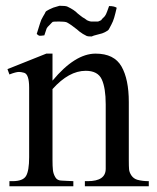

<svg xmlns="http://www.w3.org/2000/svg" viewBox="-20 -646 546 666"><path d="M23.4 -17.6Q59.6 -17.6 70.3 -35.6Q81.1 -53.7 81.1 -100.6V-266.6V-341.8Q81.1 -388.7 63.5 -393.6Q52.7 -396.5 45.9 -396.5Q35.2 -396.5 12.7 -387.7L5.9 -406.2L140.6 -460H162.1V-366.2Q240.2 -460 311.5 -460Q376 -460 401.4 -415.5Q426.8 -371.1 426.8 -292V-100.6V-89.8Q426.8 -69.3 427.7 -58.6Q428.7 -47.9 436 -37.1Q443.4 -26.4 456.1 -22.5Q473.6 -17.6 496.1 -17.6V0H274.4V-17.6H284.2Q346.7 -17.6 346.7 -60.5V-100.6V-284.2Q346.7 -340.8 333 -370.6Q319.3 -400.4 277.3 -400.4Q218.8 -400.4 162.1 -336.9V-100.6V-91.8Q162.1 -68.4 163.6 -55.7Q165 -43 171.9 -31.2Q178.7 -19.5 194.3 -19.5Q198.2 -19.5 211.4 -18.6Q224.6 -17.6 234.4 -17.6V0H12.7V-17.6ZM186.5 -626Q208 -626 213.9 -623Q238.3 -611.3 249 -599.6Q250 -598.6 258.8 -591.8Q260.7 -589.8 266.6 -585.9Q266.6 -585.9 273.4 -582Q278.3 -578.1 279.3 -578.1Q279.3 -576.2 283.2 -575.2Q286.1 -574.2 288.1 -573.2Q288.1 -573.2 291 -572.3Q293.9 -571.3 295.9 -571.3Q297.9 -571.3 299.8 -571.3Q302.7 -571.3 305.7 -571.3Q315.4 -571.3 319.3 -571.3Q321.3 -571.3 327.1 -574.2Q332 -576.2 332 -577.1Q332 -579.1 337.9 -584Q344.7 -589.8 347.7 -596.7Q350.6 -602.5 358.4 -625Q376 -625 384.8 -619.1Q379.9 -597.7 376 -584.5Q372.1 -571.3 366.2 -560.5Q360.4 -549.8 357.9 -544.9Q355.5 -540 346.2 -535.6Q336.9 -531.2 334.5 -530.3Q332 -529.3 317.9 -525.9Q303.7 -522.5 297.9 -519.5Q284.2 -519.5 281.2 -521Q278.3 -522.5 267.6 -528.3Q253.9 -537.1 247.1 -543.9Q226.6 -560.5 211.9 -568.4Q205.1 -571.3 185.5 -571.3Q165 -571.3 163.1 -570.3Q161.1 -569.3 152.3 -559.6Q143.6 -551.8 141.6 -546.9Q139.6 -542 133.8 -523.4Q120.1 -521.5 116.7 -522Q113.3 -522.5 107.4 -528.3Q115.2 -551.8 118.7 -564.5Q122.1 -577.1 129.4 -588.9Q136.7 -600.6 137.7 -604Q138.7 -607.4 150.9 -613.3Q163.1 -619.1 165 -619.6Q167 -620.1 186.5 -626Z"/></svg>

Font: Menaion Unicode
Style: Regular
Weight: 400
Designer: Aleksandr Andreev
Foundry: Ponomar Technologies, Inc.
Version: 2.0